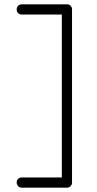

<svg xmlns="http://www.w3.org/2000/svg" viewBox="-20 -765 446 885"><path d="M80 100Q70 100 63.5 93Q57 86 57 76Q57 66 63.5 59.5Q70 53 80 53H265V-698H80Q70 -698 63.5 -704.5Q57 -711 57 -721Q57 -732 63.5 -738.5Q70 -745 80 -745H289Q299 -745 305.5 -738.5Q312 -732 312 -721V76Q312 86 305.5 93Q299 100 289 100Z"/></svg>

Font: Kurewa Gothic CJK TC Regular
Style: Regular
Weight: 400
Designer: Max Yao
Foundry: Max-Everyday
Version: Version 1.071; ttfautohint (v1.8.3)